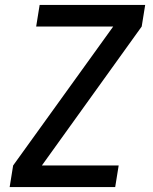

<svg xmlns="http://www.w3.org/2000/svg" viewBox="-20 -755 616 775"><path d="M19 0H445L459 -87H149L552 -648L566 -735H140L126 -648H437L33 -87Z"/></svg>

Font: Iosevka Sparkle Medium Oblique
Style: Regular
Weight: 500
Italic angle: -9°
Designer: Belleve Invis
Foundry: Belleve Invis
Version: Version 4.5.0; ttfautohint (v1.8.3)